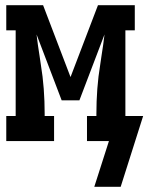

<svg xmlns="http://www.w3.org/2000/svg" viewBox="-20 -540 568 735"><path d="M341 175 397 0H313V-96H349V-104Q349 -152 352.5 -199.5Q356 -247 364 -295L369 -329Q372 -349 375 -368.5Q378 -388 380 -408L284 -156H216L120 -408Q122 -388 125 -368.5Q128 -349 131 -329L136 -295Q144 -247 147.5 -199.5Q151 -152 151 -104V-96H187V0H4V-96H40V-424H4V-520H145L250 -245L355 -520H496V-424H460V-96H528L442 175Z"/></svg>

Font: Iosevka Curly Slab
Style: Bold
Weight: 700
Monospace: yes
Designer: Belleve Invis
Foundry: Belleve Invis
Version: Version 22.1.2; ttfautohint (v1.8.4)